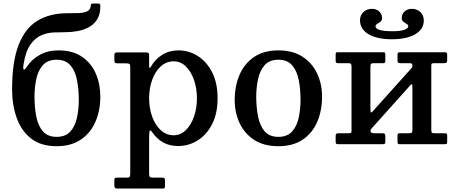

<svg xmlns="http://www.w3.org/2000/svg" viewBox="-20 -817 2594 1088"><path d="M548.5 -782.5Q549 -737 531.2 -708.2Q513.5 -679.5 484 -663.2Q454.5 -647 419.2 -640.8Q384 -634.5 350 -634.5Q321.5 -634.5 285.8 -633.2Q250 -632 215 -617.5Q180 -603 152.8 -565Q125.5 -527 113.5 -453Q109.5 -429 114.2 -423.8Q119 -418.5 133 -439.5Q158.5 -480 205 -505.8Q251.5 -531.5 311 -531.5Q392.5 -531.5 445 -495.2Q497.5 -459 523 -399.5Q548.5 -340 548.5 -270Q548.5 -190 520.5 -126.2Q492.5 -62.5 437.5 -25.5Q382.5 11.5 301 11.5Q211.5 11.5 156 -32.2Q100.5 -76 74.5 -149.2Q48.5 -222.5 48.5 -310.5Q48.5 -468.5 85.8 -563.2Q123 -658 193 -700Q263 -742 361 -742Q392 -742 422 -742.8Q452 -743.5 472 -752Q492 -760.5 494 -783.5Q495 -792 496.5 -794.5Q498 -797 508 -797H535.5Q544 -797 546.2 -794.2Q548.5 -791.5 548.5 -782.5ZM175.5 -270Q175.5 -208 185.8 -156Q196 -104 223.2 -72.8Q250.5 -41.5 301 -41.5Q351.5 -41.5 378.8 -72Q406 -102.5 416.2 -150.2Q426.5 -198 426.5 -250Q426.5 -312 416.2 -364Q406 -416 378.8 -447.2Q351.5 -478.5 301 -478.5Q250.5 -478.5 223.2 -448Q196 -417.5 185.8 -369.8Q175.5 -322 175.5 -270Z M628 -479V-503Q628 -514.5 632.5 -517.2Q637 -520 647.5 -520H806Q817.5 -520 821.2 -517Q825 -514 825 -503V-450Q825 -432.5 827.5 -431.5Q830 -430.5 835 -439Q859 -481.5 899.2 -506.5Q939.5 -531.5 991 -531.5Q1051 -531.5 1101.5 -499.2Q1152 -467 1182.5 -406.5Q1213 -346 1213 -260Q1213 -174.5 1182.2 -114Q1151.5 -53.5 1100.5 -21.5Q1049.5 10.5 989.5 10.5Q942.5 10.5 906 -9.2Q869.5 -29 845 -64.5Q834 -80.5 829.5 -77.5Q825 -74.5 825 -35.5V166Q825 181.5 829.2 185.5Q833.5 189.5 848.5 189.5H897.5Q908.5 189.5 911.8 192.8Q915 196 915 208V235Q915 246.5 912.2 249Q909.5 251.5 898 251.5H644.5Q634 251.5 631 247.2Q628 243 628 233V206.5Q628 196.5 630.2 193Q632.5 189.5 642.5 189.5H698Q712 189.5 715 185Q718 180.5 718 166V-438Q718 -452 713 -455Q708 -458 695 -458H647Q634 -458 631 -462.2Q628 -466.5 628 -479ZM825 -260Q825 -204.5 842 -156.8Q859 -109 890.5 -79.8Q922 -50.5 964.5 -50.5Q1003.5 -50.5 1033.2 -79.8Q1063 -109 1079.5 -156.8Q1096 -204.5 1096 -260Q1096 -315.5 1079.5 -363.5Q1063 -411.5 1033.2 -440.5Q1003.5 -469.5 964.5 -469.5Q922 -469.5 890.5 -440.5Q859 -411.5 842 -363.5Q825 -315.5 825 -260Z M1310 -249.5Q1310 -329.5 1337.5 -393.2Q1365 -457 1420 -494.2Q1475 -531.5 1557.5 -531.5Q1640 -531.5 1695 -495.2Q1750 -459 1777.5 -399.5Q1805 -340 1805 -270Q1805 -190 1777.5 -126.2Q1750 -62.5 1695 -25.5Q1640 11.5 1557.5 11.5Q1475 11.5 1420 -24.5Q1365 -60.5 1337.5 -120Q1310 -179.5 1310 -249.5ZM1432 -270Q1432 -209.5 1442.2 -157.2Q1452.5 -105 1479.5 -73.2Q1506.5 -41.5 1557.5 -41.5Q1608.5 -41.5 1635.8 -72.5Q1663 -103.5 1673 -151.5Q1683 -199.5 1683 -250Q1683 -310.5 1673 -362.8Q1663 -415 1635.8 -446.8Q1608.5 -478.5 1557.5 -478.5Q1506.5 -478.5 1479.5 -447.5Q1452.5 -416.5 1442.2 -368.5Q1432 -320.5 1432 -270Z M2313.5 -767Q2343 -767 2362.2 -748.5Q2381.5 -730 2381.5 -701Q2381.5 -651.5 2332.8 -623Q2284 -594.5 2201 -594.5Q2117 -594.5 2068.5 -623.2Q2020 -652 2020 -702Q2020 -730 2039.2 -748.5Q2058.5 -767 2088 -767Q2112.5 -767 2128.8 -752Q2145 -737 2145 -715Q2145 -701 2135.8 -693.8Q2126.5 -686.5 2117.2 -681.2Q2108 -676 2108 -668Q2108 -640 2205 -640Q2248 -640 2270.8 -648Q2293.5 -656 2293.5 -668Q2293.5 -676 2284.2 -681.2Q2275 -686.5 2265.8 -693.8Q2256.5 -701 2256.5 -715Q2256.5 -737 2272.8 -752Q2289 -767 2313.5 -767ZM2424 -84.5Q2424 -71.5 2426.2 -66.8Q2428.5 -62 2442 -62H2501Q2509 -62 2511.5 -58.8Q2514 -55.5 2514 -47V-11Q2514 -3 2510.2 -1.5Q2506.5 0 2498.5 0H2243.5Q2236 0 2234.2 -3.8Q2232.5 -7.5 2232.5 -15.5V-47.5Q2232.5 -56 2235 -59Q2237.5 -62 2245 -62H2297Q2309 -62 2313 -65.2Q2317 -68.5 2317 -81.5V-315.5Q2317 -330.5 2315.2 -336.8Q2313.5 -343 2307 -336L2087.5 -91Q2084.5 -87.5 2082 -84.8Q2079.5 -82 2079.5 -75.5Q2079.5 -62 2100 -62H2146Q2156 -62 2159.8 -59Q2163.5 -56 2163.5 -45V-15Q2163.5 -6 2160.8 -3Q2158 0 2149.5 0H1896Q1887 0 1884.5 -3.2Q1882 -6.5 1882 -16V-46Q1882 -56.5 1886.2 -59.2Q1890.5 -62 1900 -62H1955Q1965 -62 1968.5 -64.2Q1972 -66.5 1972 -76V-436.5Q1972 -449.5 1969.5 -454.2Q1967 -459 1954 -459H1895Q1887 -459 1884.5 -462.2Q1882 -465.5 1882 -474V-510Q1882 -518 1885.8 -519.5Q1889.5 -521 1897.5 -521H2152.5Q2160 -521 2161.8 -517.2Q2163.5 -513.5 2163.5 -505.5V-473.5Q2163.5 -465 2161 -462Q2158.5 -459 2151 -459H2099Q2087 -459 2083 -455.8Q2079 -452.5 2079 -439.5V-210Q2079 -190.5 2080.5 -183Q2082 -175.5 2091.5 -185.5L2312.5 -431.5Q2317 -436.5 2317 -443.5Q2317 -455 2312.2 -457Q2307.5 -459 2296 -459H2250Q2240 -459 2236.2 -462Q2232.5 -465 2232.5 -476V-506Q2232.5 -515 2235.2 -518Q2238 -521 2246.5 -521H2500Q2509 -521 2511.5 -517.8Q2514 -514.5 2514 -505V-475Q2514 -464.5 2509.8 -461.8Q2505.5 -459 2496 -459H2441Q2431 -459 2427.5 -456.8Q2424 -454.5 2424 -445Z"/></svg>

Font: Besley* Medium
Style: Regular
Weight: 500
Designer: Owen Earl
Foundry: indestructible type*
Version: Version 3.000; ttfautohint (v1.8.3)